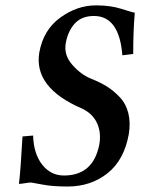

<svg xmlns="http://www.w3.org/2000/svg" viewBox="-20 -678 544 708"><path d="M477.1 -630.9Q471.2 -566.9 471.2 -479L431.2 -474.1Q419.9 -619.1 326.2 -619.1Q281.2 -619.1 255.6 -591.1Q230 -563 222.2 -517.1Q215.3 -474.1 247.1 -438.5Q278.8 -402.8 314.9 -388.2Q348.1 -375 372.6 -360.1Q397 -345.2 420.4 -321Q443.8 -296.9 452.9 -262Q461.9 -227.1 455.1 -184.1Q438 -87.9 376.5 -39.1Q314.9 9.8 229 9.8Q172.9 9.8 135.5 2.4Q98.1 -4.9 95.2 -4.9Q85.4 -4.9 71.8 -2.4Q58.1 0 49.8 0Q55.7 -44.9 63 -174.8L102.1 -178.2Q104 -111.3 135.5 -71Q167 -30.8 215.8 -30.8Q323.7 -30.8 346.2 -145Q354 -189.9 337.4 -224.9Q320.8 -259.8 282.2 -277.8Q103 -355 125 -484.9Q140.1 -567.9 202.1 -613Q264.2 -658.2 334 -658.2Q387.2 -658.2 427.2 -645.5Q467.3 -632.8 477.1 -630.9Z"/></svg>

Font: Linux Libertine
Style: Semibold Italic
Weight: 600
Italic angle: -11.5°
Designer: Philipp H. Poll
Foundry: Philipp H. Poll
Version: Version 5.1.2 ; ttfautohint (v0.9)